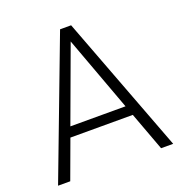

<svg xmlns="http://www.w3.org/2000/svg" viewBox="-128 -822 882 933"><g transform="rotate(-20 312.5 -355.5)"><path d="M473.6 -199.2H150.9L77.6 0H14.6L283.7 -710.9H340.8L609.9 0H547.4ZM169.4 -250.5H454.6L312 -637.7Z"/></g></svg>

Font: Melbourne
Style: Light
Weight: 300
Designer: Google
Version: Version 2.000980; 2014